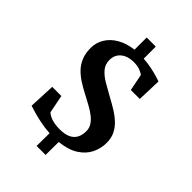

<svg xmlns="http://www.w3.org/2000/svg" viewBox="-279 -980 1225 1225"><g transform="rotate(45 333.5 -367.0)"><path d="M290.5 126 291.5 10Q243.5 7 202 -1.8Q160.5 -10.5 130.5 -19.5Q100.5 -28.5 86.5 -33L94.5 -211H177L201 -88.5Q211.5 -78.5 227.5 -70.5Q243.5 -62.5 266.5 -57.8Q289.5 -53 319 -53Q364.5 -53 393 -66.2Q421.5 -79.5 435 -104.5Q448.5 -129.5 448.5 -164.5Q448.5 -191.5 435 -213.5Q421.5 -235.5 397.5 -254.5Q373.5 -273.5 341.2 -291.2Q309 -309 271.5 -328.5Q234 -348 201.5 -369.2Q169 -390.5 144.2 -417.2Q119.5 -444 105.8 -479Q92 -514 92 -560.5Q92 -608.5 116.8 -648.8Q141.5 -689 187.8 -715.8Q234 -742.5 298 -750V-860H380V-751Q419 -748.5 452.8 -741.5Q486.5 -734.5 511.8 -727Q537 -719.5 549.5 -715L544 -551.5H463L441 -663.5Q428.5 -675 405.5 -683.2Q382.5 -691.5 350 -691Q314.5 -691 287.5 -678.8Q260.5 -666.5 245.8 -644.2Q231 -622 231 -590.5Q231 -550.5 255.5 -522.2Q280 -494 317.8 -472Q355.5 -450 395.5 -428Q435.5 -406.5 471 -384.8Q506.5 -363 534 -337.2Q561.5 -311.5 577.2 -279Q593 -246.5 593 -203.5Q593 -153 570.5 -107.5Q548 -62 499.5 -31Q451 0 372.5 8.5L371.5 126Z"/></g></svg>

Font: Merriweather Light 18pt
Style: Bold
Weight: 700
Version: Version 2.100